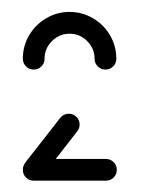

<svg xmlns="http://www.w3.org/2000/svg" viewBox="-20 -687 240 327"><path d="M18.9 -397.8Q18.9 -405.6 24.3 -410.9Q29.6 -416.3 37.4 -416.3H160.4Q168.1 -416.3 173.5 -410.9Q178.9 -405.6 178.9 -397.8Q178.9 -390 173.5 -384.6Q168.1 -379.3 160.4 -379.3H37.4Q29.6 -379.3 24.3 -384.6Q18.9 -390 18.9 -397.8ZM37.8 -380Q30 -380 24.6 -385.6Q19.3 -391.1 19.3 -398.5Q19.3 -405.2 23.3 -410.4L82.6 -486.3Q88.5 -493.3 97 -493.3Q104.8 -493.3 110.2 -488Q115.6 -482.6 115.6 -474.8Q115.6 -468.5 111.5 -463.3L52.2 -387Q46.3 -380 37.8 -380ZM37.4 -568.5Q29.6 -568.5 24.3 -573.9Q18.9 -579.3 18.9 -587Q18.9 -608.5 29.6 -626.9Q40.4 -645.2 58.7 -655.9Q77 -666.7 98.5 -666.7Q120 -666.7 138.3 -655.9Q156.7 -645.2 167.4 -626.9Q178.1 -608.5 178.1 -587Q178.1 -579.3 172.8 -573.9Q167.4 -568.5 159.6 -568.5Q151.9 -568.5 146.5 -573.9Q141.1 -579.3 141.1 -587Q141.1 -604.4 128.5 -617Q115.9 -629.6 98.5 -629.6Q81.1 -629.6 68.5 -617Q55.9 -604.4 55.9 -587Q55.9 -579.3 50.6 -573.9Q45.2 -568.5 37.4 -568.5Z"/></svg>

Font: 26F Galaxy Hebrew
Style: Regular
Weight: 400
Designer: C₂₉H₂₅N₃O₅
Version: Version 1.000